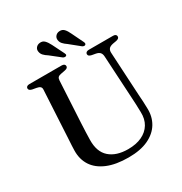

<svg xmlns="http://www.w3.org/2000/svg" viewBox="-206 -1047 1154 1216"><g transform="rotate(-30 371.5 -439.0)"><path d="M588.5 -294.5 570.5 -613.5Q569.5 -632 560.5 -642.2Q551.5 -652.5 531.5 -656.5L503.5 -661.5Q490 -664.5 485 -669.5Q480 -674.5 480 -682Q480 -690 486.5 -695Q493 -700 504 -700H682Q694 -700 700 -695Q706 -690 706 -682Q706 -674.5 700.8 -669.5Q695.5 -664.5 682.5 -661.5L656.5 -657Q633 -652 624.8 -640.5Q616.5 -629 618 -611L635.5 -294Q637.5 -269 638.8 -244.8Q640 -220.5 640.5 -194.5Q643 -133 614.5 -85.2Q586 -37.5 528.2 -10.2Q470.5 17 383.5 17Q291.5 17 229.2 -9Q167 -35 136.2 -82.2Q105.5 -129.5 107 -193Q107 -206.5 108.2 -227Q109.5 -247.5 110.8 -271.8Q112 -296 113.5 -321.5L130 -625Q131 -639 123 -646.2Q115 -653.5 97.5 -656.5L69 -661.5Q45.5 -666.5 45.5 -682Q45.5 -690 51.8 -695Q58 -700 70 -700H306Q318 -700 324.2 -695Q330.5 -690 330.5 -682Q330.5 -674.5 325.2 -669.5Q320 -664.5 306.5 -662L278 -656.5Q262.5 -654 255.2 -647.2Q248 -640.5 247 -626L230.5 -323Q228.5 -286.5 227.5 -257Q226.5 -227.5 226 -203Q224 -115.5 272.5 -72.8Q321 -30 407 -30Q466 -30 508 -49.8Q550 -69.5 572.2 -106.2Q594.5 -143 592.5 -194.5Q592 -228.5 590.8 -251.5Q589.5 -274.5 588.5 -294.5ZM318.5 -843 360.5 -758.5Q363.5 -753 364.5 -748Q365.5 -743 361.5 -739Q357 -735.5 351 -736Q345 -736.5 339 -739.5L265.5 -797.5Q247 -809 235.8 -821Q224.5 -833 222 -849.5Q219 -866 229.2 -878.5Q239.5 -891 256.5 -893Q278 -896 292 -882Q306 -868 318.5 -843ZM461 -843 502 -758.5Q505 -752.5 505.2 -747.5Q505.5 -742.5 501.5 -738.5Q497 -735 491 -735.8Q485 -736.5 479.5 -740L406.5 -799Q388.5 -811 377.5 -823.5Q366.5 -836 364.5 -852.5Q362.5 -869 373 -881.2Q383.5 -893.5 401 -895Q422.5 -897 436 -882.8Q449.5 -868.5 461 -843Z"/></g></svg>

Font: Fraunces Wonky
Style: Regular
Weight: 400
Version: Version 1.000;[b76b70a41]